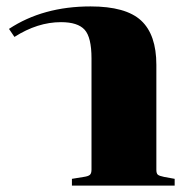

<svg xmlns="http://www.w3.org/2000/svg" viewBox="-20 -578 592 598"><path d="M204 -21 241 -27Q255 -29 260 -33.5Q265 -38 265 -50V-396Q265 -462 243.5 -485.5Q222 -509 170 -509Q97 -509 25 -463L8 -488Q114 -558 262 -558Q372 -558 419.5 -514Q467 -470 467 -376V-49Q467 -38 471.5 -34Q476 -30 491 -27L524 -21V0H204Z"/></svg>

Font: Chonburi
Style: Regular
Weight: 400
Designer: Thanarat Vachiruckul and Stawix Ruecha
Foundry: Cadson Demak & Katatrad
Version: Version 1.000